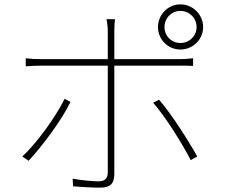

<svg xmlns="http://www.w3.org/2000/svg" viewBox="-20 -832 1040 880"><path d="M807 -782C848 -782 881 -749 881 -708C881 -667 848 -635 807 -635C766 -635 734 -667 734 -708C734 -749 766 -782 807 -782ZM807 -605C864 -605 911 -651 911 -708C911 -765 864 -812 807 -812C750 -812 704 -765 704 -708C704 -651 750 -605 807 -605ZM111 -95C170 -158 264 -282 303 -365L276 -379C239 -302 148 -174 82 -115ZM801 -531C822 -531 843 -531 865 -530V-565C842 -562 819 -561 800 -561H504V-689C504 -707 505 -730 507 -744H468C471 -732 474 -707 474 -689V-561H171C139 -561 124 -562 98 -565V-528C123 -530 141 -531 172 -531H474V-42C474 -15 461 -1 433 -1C405 -1 358 -5 313 -13L315 22C346 25 406 28 437 28C487 28 504 10 504 -37V-531ZM682 -361C739 -297 818 -169 854 -98L884 -115C844 -187 765 -311 709 -375Z"/></svg>

Font: Noto Sans Japanese Thin
Style: Regular
Weight: 100
Designer: Ryoko NISHIZUKA (kana & ideographs); Paul D. Hunt (Latin, Greek & Cyrillic); Wenlong ZHANG (bopomofo); Sandoll Communica
Foundry: Adobe Systems Incorporated
Version: Version 1.000;PS 1;hotconv 1.0.78;makeotf.lib2.5.61930